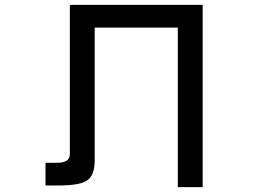

<svg xmlns="http://www.w3.org/2000/svg" viewBox="-20 -769 1040 785"><path d="M808.6 -749V-3.9H707V-656.2H367.2V-111.3Q366.2 -53.7 338.9 -33.2Q311.5 -11.7 227.5 -10.7H166V-103.5H213.9Q265.6 -103.5 265.6 -138.7V-749Z"/></svg>

Font: MotoyaLCedar
Style: W3 mono
Weight: 400
Version: Version 1.01